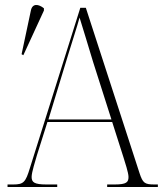

<svg xmlns="http://www.w3.org/2000/svg" viewBox="-20 -745 649 765"><path d="M73 -525 155 -703V-712C134 -729 109 -733 103 -703L66 -529ZM10 0H208V-10H165C116 -10 106 -19 106 -40C106 -59 121 -104 127 -126L169 -259H427L472 -118C478 -98 492 -57 492 -40C492 -19 484 -10 437 -10H407V0H609V-10H595C556 -10 549 -16 536 -55L322 -714H300L99 -75C82 -19 74 -10 33 -10H10ZM173 -269 251 -525C266 -575 287 -638 297 -675C310 -632 330 -569 351 -498L424 -269Z"/></svg>

Font: Noto Serif Display SemiCondensed ExtraLight
Style: Regular
Weight: 200
Width: 4
Designer: Monotype Design Team
Foundry: Monotype Imaging Inc.
Version: Version 2.009